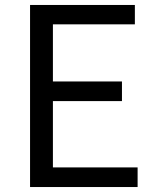

<svg xmlns="http://www.w3.org/2000/svg" viewBox="-20 -753 629 773"><path d="M101 0H534V-79H193V-346H471V-425H193V-655H523V-733H101Z"/></svg>

Font: Noto Sans CJK SC
Style: Regular
Weight: 400
Designer: Ryoko NISHIZUKA 西塚涼子 (kana, bopomofo & ideographs); Paul D. Hunt (Latin, Greek & Cyrillic); Sandoll Communications 산돌커뮤니
Foundry: Adobe
Version: Version 2.004;hotconv 1.0.118;makeotfexe 2.5.65603